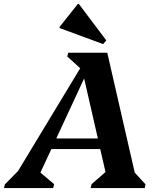

<svg xmlns="http://www.w3.org/2000/svg" viewBox="-75 -959 817 979"><path d="M-55 0 -50 -19 17 -87 334 -611 268 -671 273 -690H472L612 -79L667 -19L663 0H387L392 -20L463 -82L436 -199H187L131 -79L201 -20L196 0ZM212 -253H424L354 -559ZM451 -734 229 -816V-822L322 -939H327L467 -753Z"/></svg>

Font: Platypi SemiBold
Style: Italic
Weight: 600
Italic angle: -13°
Designer: David Sargent
Foundry: Bolt Cutter Type
Version: Version 1.200; ttfautohint (v1.8.4.7-5d5b)